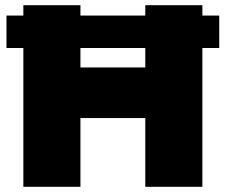

<svg xmlns="http://www.w3.org/2000/svg" viewBox="-20 -720 870 740"><path d="M117 -265H677V-460H117ZM540 -700V0H760V-700ZM70 -700V0H290V-700ZM5 -535H825V-660H5Z"/></svg>

Font: Jost Black
Style: Regular
Weight: 900
Version: Version 3.710